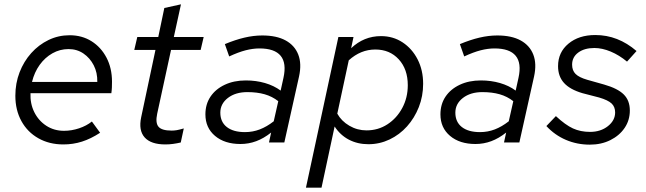

<svg xmlns="http://www.w3.org/2000/svg" viewBox="-20 -659 2987 888"><path d="M273 9Q208 9 157.5 -19.5Q107 -48 79 -99Q51 -150 51 -216Q51 -274 70.5 -324.5Q90 -375 124.5 -413.5Q159 -452 204.5 -474Q250 -496 302 -496Q359 -496 403 -468.5Q447 -441 472.5 -392.5Q498 -344 498 -281Q498 -268 497.5 -255Q497 -242 495 -228H121Q119 -180 138.5 -140.5Q158 -101 194 -77.5Q230 -54 276 -54Q311 -54 345.5 -65.5Q380 -77 405 -97L443 -45Q400 -17 359 -4Q318 9 273 9ZM128 -280H430Q431 -323 413.5 -357Q396 -391 366 -411.5Q336 -432 297 -432Q257 -432 222.5 -412.5Q188 -393 163.5 -359Q139 -325 128 -280Z M745 9Q678 9 649 -23.5Q620 -56 633 -117L699 -428H601L615 -488H712L740 -622L817 -639L784 -488H922L908 -428H771L707 -133Q698 -91 713 -73Q728 -55 774 -55Q786 -55 797.5 -57Q809 -59 830 -65L816 0Q799 4 781 6.5Q763 9 745 9Z M1092 7Q1019 7 974.5 -30.5Q930 -68 930 -130Q930 -177 953.5 -212Q977 -247 1019.5 -267Q1062 -287 1117 -287Q1164 -287 1205.5 -275Q1247 -263 1278 -240L1291 -299Q1306 -367 1278 -401Q1250 -435 1180 -435Q1150 -435 1116.5 -426.5Q1083 -418 1040 -398L1020 -455Q1068 -475 1110.5 -485Q1153 -495 1193 -495Q1259 -495 1301 -472Q1343 -449 1359.5 -406.5Q1376 -364 1363 -305L1295 0H1224L1234 -46Q1200 -19 1165 -6Q1130 7 1092 7ZM1113 -48Q1149 -48 1181.5 -60.5Q1214 -73 1246 -98L1267 -191Q1239 -213 1204 -223Q1169 -233 1124 -233Q1069 -233 1034 -206Q999 -179 999 -138Q999 -95 1029 -71.5Q1059 -48 1113 -48Z M1395 209 1545 -488H1615L1604 -436Q1663 -492 1742 -492Q1798 -492 1842 -463Q1886 -434 1911.5 -384.3Q1937 -334.5 1937 -271.3Q1937 -214 1917 -163.5Q1897 -113 1862.5 -74.5Q1828 -36 1781.9 -14Q1735.7 8 1684 8Q1634 8 1593.7 -13Q1553.5 -34 1527.6 -74L1467 209ZM1716 -430Q1648 -430 1593 -380L1540 -133.3Q1559 -99 1595.7 -77.5Q1632.4 -56 1675.1 -56Q1729 -56 1772 -84.1Q1815.1 -112.2 1840.5 -159.6Q1866 -207 1866 -265Q1866 -339 1824.3 -384.5Q1782.6 -430 1716 -430Z M2179 7Q2106 7 2061.5 -30.5Q2017 -68 2017 -130Q2017 -177 2040.5 -212Q2064 -247 2106.5 -267Q2149 -287 2204 -287Q2251 -287 2292.5 -275Q2334 -263 2365 -240L2378 -299Q2393 -367 2365 -401Q2337 -435 2267 -435Q2237 -435 2203.5 -426.5Q2170 -418 2127 -398L2107 -455Q2155 -475 2197.5 -485Q2240 -495 2280 -495Q2346 -495 2388 -472Q2430 -449 2446.5 -406.5Q2463 -364 2450 -305L2382 0H2311L2321 -46Q2287 -19 2252 -6Q2217 7 2179 7ZM2200 -48Q2236 -48 2268.5 -60.5Q2301 -73 2333 -98L2354 -191Q2326 -213 2291 -223Q2256 -233 2211 -233Q2156 -233 2121 -206Q2086 -179 2086 -138Q2086 -95 2116 -71.5Q2146 -48 2200 -48Z M2708 10Q2649 10 2597.5 -12Q2546 -34 2507 -76L2551 -122Q2595 -81 2630 -65Q2665 -49 2709 -49Q2758 -49 2791.5 -75.5Q2825 -102 2825 -139Q2825 -165 2808.5 -180.5Q2792 -196 2751 -208L2674 -228Q2616 -245 2588.5 -275.5Q2561 -306 2561 -353Q2561 -417 2609 -457Q2657 -497 2733 -497Q2786 -497 2833.5 -478.5Q2881 -460 2924 -423L2880 -374Q2844 -404 2804.5 -420.5Q2765 -437 2729 -437Q2683 -437 2654.5 -416Q2626 -395 2626 -360Q2626 -333 2642 -317Q2658 -301 2696 -290L2774 -268Q2837 -250 2865 -222Q2893 -194 2893 -148Q2893 -103 2869 -67.5Q2845 -32 2803 -11Q2761 10 2708 10Z"/></svg>

Font: Red Hat Text VF
Style: Italic
Weight: 300
Italic angle: -12°
Designer: Pentagram, MCKL
Foundry: Pentagram, MCKL
Version: Version 1.023